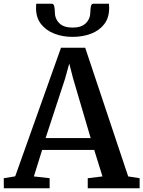

<svg xmlns="http://www.w3.org/2000/svg" viewBox="-29 -1003 764 1023"><path d="M52 -63.5 296 -748.5H425L654 -63L715 -53.5V0H438.5V-53.5L517 -63L473 -204H195.5L151.5 -63L235.5 -53.5V0H-8.5L-9 -53.5ZM454 -267.5 360.5 -585 340 -664.5 317.5 -583 214 -267.5ZM247 -983Q257.5 -983 260.2 -968.5Q263 -954 263 -940.5Q263 -903.5 286.5 -879.8Q310 -856 357.5 -856Q405 -856 428.8 -879.8Q452.5 -903.5 452.5 -940.5Q452.5 -954 455.2 -968.5Q458 -983 467.5 -983H551.5Q552 -977.5 552.2 -971.5Q552.5 -965.5 552.5 -959.5Q552.5 -908.5 526.5 -874.5Q500.5 -840.5 456.2 -823.5Q412 -806.5 357.5 -806.5Q304.5 -806.5 260.2 -823.8Q216 -841 189.5 -875Q163 -909 163 -959.5Q163 -965.5 163.5 -971.5Q164 -977.5 164 -983Z"/></svg>

Font: Merriweather SemiBold
Style: Regular
Weight: 600
Version: Version 2.100